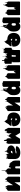

<svg xmlns="http://www.w3.org/2000/svg" viewBox="3547 -4117 864 7998"><g transform="rotate(90 3979.0 -118.0)"><path d="M611 -59Q611 -49 612 -38Q613 -27 610 -18Q610 -18 608 -14Q607 -11 603 -7Q599 -3 594 -1L586 7Q585 10 582 11L576 18Q575 19 574 21.5Q573 24 572 23Q570 20 570 13Q557 26 550.5 44.5Q544 63 536 80Q535 84 531 92Q527 100 520 100Q514 99 510 90.5Q506 82 504 78L477 22Q476 20 475 18Q474 16 473 15Q471 28 471 41.5Q471 55 469 69Q468 70 467 67.5Q466 65 465 64Q463 62 460 60Q457 58 457 55Q454 43 455 39Q456 35 455.5 31Q455 27 449 17Q451 15 448 17.5Q445 20 445 20Q442 24 439.5 31.5Q437 39 429 36Q422 34 419.5 28.5Q417 23 413 19Q408 13 409.5 15.5Q411 18 406 14Q404 12 402 11Q402 12 400 14Q399 15 398.5 12Q398 9 396 8Q395 5 393 1.5Q391 -2 389 -6Q384 -9 380 -16Q380 -17 379.5 -17.5Q379 -18 379 -19Q379 -20 378.5 -21Q378 -22 378 -23Q377 -29 377.5 -35.5Q378 -42 378 -48V-325L374 -345Q371 -343 369 -339.5Q367 -336 366 -335Q361 -328 356.5 -322Q352 -316 347 -309Q347 -308 346.5 -308Q346 -308 346 -307L342 -300Q341 -298 340 -296Q339 -294 338 -292L334 -285Q332 -281 326.5 -273Q321 -265 314.5 -261Q308 -257 302 -265Q301 -267 300 -269Q299 -271 298 -272Q296 -275 294 -281Q292 -288 290 -295Q288 -302 286 -309Q282 -327 282 -329Q282 -331 278 -341V-47Q278 -41 278.5 -34.5Q279 -28 278 -22Q277 -19 275.5 -15Q274 -11 271 -9Q268 -5 263 -3Q259 3 256 13Q256 16 254 20Q254 21 253.5 21.5Q253 22 253 23L251 28Q245 41 239 53.5Q233 66 225 77L222 82Q220 84 220 85L214 92Q211 95 207 97Q206 104 205.5 110Q205 116 203 123Q202 130 201 136.5Q200 143 198 150Q197 156 196 167.5Q195 179 193 173Q189 159 189.5 144.5Q190 130 187 117Q187 115 185 115.5Q183 116 183 117Q182 128 184 147.5Q186 167 186.5 180Q187 193 179 185Q170 176 170.5 163Q171 150 174 136Q177 122 175 110Q164 99 165 98.5Q166 98 171.5 101Q177 104 179 103.5Q181 103 170 93Q167 91 163 85Q162 83 160.5 80Q159 77 157 74L154 68Q151 60 147.5 52.5Q144 45 140 37Q138 33 135.5 29.5Q133 26 131 23Q131 21 123 14Q122 14 120 12Q119 12 116 15Q113 16 110 17.5Q107 19 104 20Q103 21 100 21Q96 21 96 21Q94 43 94 67.5Q94 92 92 115Q92 116 90.5 117.5Q89 119 88 118Q84 116 84 112Q82 89 83.5 66.5Q85 44 80 22Q79 15 79 24.5Q79 34 80 48Q81 62 80 72Q79 82 76 76Q67 62 70.5 44Q74 26 72 10Q61 -1 62.5 -0.5Q64 0 69.5 5Q75 10 76.5 10.5Q78 11 67 0L60 -3Q54 -6 50 -11Q48 -13 46 -19Q44 -27 44 -33Q44 -41 44.5 -50Q45 -59 45 -67V-473Q45 -478 44.5 -483.5Q44 -489 45 -494Q45 -498 47 -504Q49 -508 50 -509Q53 -515 62 -518Q68 -520 72 -520H552Q562 -520 573 -521Q584 -522 593 -519Q597 -517 599 -515Q606 -511 609 -503Q611 -499 611 -497Q612 -491 611.5 -485Q611 -479 611 -473Z M1293 -244Q1293 -237 1293 -231Q1293 -225 1292 -220Q1291 -207 1290 -194.5Q1289 -182 1287 -170Q1285 -155 1281.5 -140Q1278 -125 1271 -111L1263 -96Q1253 -75 1236 -56Q1235 -54 1231 -50Q1227 -45 1221 -40.5Q1215 -36 1210 -31Q1204 -24 1198.5 -18.5Q1193 -13 1188 -6Q1188 -6 1187.5 -5.5Q1187 -5 1186 -5L1177 10Q1165 25 1155 49.5Q1145 74 1136 99Q1127 124 1116 139Q1115 140 1114.5 142.5Q1114 145 1112 147Q1112 147 1112 147.5Q1112 148 1111 148Q1111 149 1109 153Q1106 158 1103.5 163Q1101 168 1096 173Q1095 176 1092 177L1089 180Q1087 202 1086.5 234.5Q1086 267 1084 290Q1084 291 1081.5 292.5Q1079 294 1079 293Q1076 270 1076 235.5Q1076 201 1074 179Q1071 177 1071 175Q1070 174 1070 170.5Q1070 167 1070 166Q1070 163 1071 161Q1070 163 1065 165Q1064 165 1063.5 164.5Q1063 164 1062 164Q1060 163 1058 161Q1059 174 1060.5 186Q1062 198 1054 194Q1044 189 1048 174Q1052 159 1050 147Q1049 147 1047.5 146Q1046 145 1047 145Q1047 144 1046.5 143.5Q1046 143 1046 143Q1047 153 1047.5 161.5Q1048 170 1042 167Q1039 165 1037 162Q1039 175 1036.5 181.5Q1034 188 1026 183Q1014 174 1014.5 158.5Q1015 143 1019.5 125Q1024 107 1023 92Q1021 90 1019 86Q1018 85 1018 84Q1016 78 1016 72Q1016 61 1019 52Q1021 43 1022 34.5Q1023 26 1022 19Q1020 17 1018 16Q1017 16 1016 14Q1015 12 1016 14H1014V25Q1014 27 1014.5 30Q1015 33 1015 36Q1016 40 1016.5 44.5Q1017 49 1017 57Q1016 63 1013.5 61Q1011 59 1008 57Q1007 57 1007 56.5Q1007 56 1007 56Q1003 50 1004 41.5Q1005 33 1006 26Q1007 21 1007.5 16.5Q1008 12 1007 8Q1007 7 1006.5 7Q1006 7 1006 6L999 3L998 2Q997 2 997 1.5Q997 1 996 1Q990 -3 986 -9Q983 -11 980 -13.5Q977 -16 975 -19Q973 -23 971 -24.5Q969 -26 967 -27Q965 -29 962 -31.5Q959 -34 957 -37Q955 -39 953 -41.5Q951 -44 949 -47Q947 -49 946 -50Q944 -53 946 -50.5Q948 -48 947 -42V151Q947 156 947.5 161.5Q948 167 946 172Q946 172 944 176Q943 177 943 177.5Q943 178 942 179Q940 182 934 186Q931 190 927 194.5Q923 199 917 200Q913 201 909.5 199.5Q906 198 903 197Q899 201 896 205.5Q893 210 889 214Q879 223 869.5 218Q860 213 849 212H841Q840 212 839 213Q838 214 837 213Q836 210 836 205L828 213Q827 214 825 215Q823 216 821 218Q820 219 818.5 222.5Q817 226 814 226Q810 226 808.5 222.5Q807 219 805 218Q805 218 805 217.5Q805 217 804 217Q802 216 798 212L791 206L788 203Q788 203 788 202.5Q788 202 787 202Q783 198 781 197L771 198Q770 199 766 201Q760 204 754 201Q753 202 752 201Q751 200 749 200Q749 200 737.5 194Q726 188 726 189Q722 187 719 185Q708 177 708 163V-493Q708 -499 709.5 -502Q711 -505 713 -509Q722 -520 734 -520Q737 -520 740 -520.5Q743 -521 746 -521Q752 -521 757.5 -520.5Q763 -520 768 -520H861Q869 -520 877.5 -520.5Q886 -521 894 -521Q898 -521 902 -521Q906 -521 910 -520Q911 -520 912 -519.5Q913 -519 914 -519Q923 -516 928 -507Q930 -503 931 -500Q932 -497 932 -486V-463Q934 -465 934 -466Q935 -466 935 -466.5Q935 -467 935 -467L936 -468Q940 -472 941 -474Q940 -473 945 -478.5Q950 -484 952 -485Q955 -487 957.5 -489.5Q960 -492 962 -493Q970 -499 977.5 -504Q985 -509 993 -513Q995 -515 997 -515Q1009 -522 1023.5 -525Q1038 -528 1052 -529Q1059 -529 1063 -530H1079Q1102 -531 1122 -528.5Q1142 -526 1152 -521Q1168 -517 1181.5 -510.5Q1195 -504 1204 -496L1213 -490Q1217 -487 1220.5 -484Q1224 -481 1227 -477Q1255 -449 1272 -405.5Q1289 -362 1292 -299Q1293 -285 1293 -274Q1293 -263 1293 -249ZM948 -210Q950 -201 953.5 -192.5Q957 -184 964 -178Q974 -171 988 -170Q990 -169 993 -169Q996 -169 998 -169L1006 -170Q1010 -171 1013.5 -171.5Q1017 -172 1020 -173L1025 -176Q1036 -184 1040 -195Q1045 -207 1047 -227Q1048 -232 1048 -237Q1048 -242 1048 -246V-275Q1048 -280 1047.5 -286Q1047 -292 1046 -298Q1046 -303 1045 -306Q1044 -318 1039 -327Q1034 -337 1028 -342Q1024 -345 1020.5 -345Q1017 -345 1012 -345Q1004 -345 995 -345Q986 -345 978 -344Q975 -343 971 -342.5Q967 -342 964 -340Q957 -333 953.5 -324Q950 -315 948 -305Q948 -301 947.5 -296.5Q947 -292 947 -288Q946 -283 946 -277.5Q946 -272 946 -267Q945 -256 945.5 -245Q946 -234 947 -219V-214Q948 -213 948 -210ZM1034 65Q1035 63 1035 60.5Q1035 58 1036 56Q1037 50 1037.5 44.5Q1038 39 1038 33Q1038 29 1038 29Q1038 29 1035 28Q1035 28 1034 27Q1033 26 1031 24H1030V33Q1030 38 1030.5 43.5Q1031 49 1032 54Q1033 56 1033 59Q1033 62 1034 65ZM1046 33V42L1048 62Q1049 57 1049.5 53.5Q1050 50 1050 43V35Q1048 33 1046 33ZM1060 42Q1064 50 1064 62Q1064 65 1064 68Q1064 71 1063 74V75Q1065 91 1068 108Q1071 125 1072 142V148Q1073 145 1073 142.5Q1073 140 1074 138Q1074 136 1074.5 132Q1075 128 1075 128Q1078 105 1078.5 80.5Q1079 56 1066 42Q1063 38 1061 38Q1060 39 1060 41H1059Q1059 41 1059 40.5Q1059 40 1058 39Q1055 35 1054 35Q1053 36 1053.5 40.5Q1054 45 1054 46Q1055 54 1056.5 62Q1058 70 1059 78L1061 89Q1062 86 1062 83Q1062 80 1063 77V76Q1060 59 1059.5 52.5Q1059 46 1060 42ZM1036 152Q1037 145 1038 138Q1039 131 1038 125Q1037 125 1035.5 124Q1034 123 1035 123Q1034 122 1034 121.5Q1034 121 1033 120Q1032 119 1032 117.5Q1032 116 1031 115Q1032 124 1033.5 133.5Q1035 143 1036 152Z M1726 137Q1725 142 1725 153Q1725 164 1722 159Q1718 151 1720.5 140.5Q1723 130 1718 122Q1716 118 1716 126.5Q1716 135 1716 143Q1716 151 1714 148Q1710 138 1711.5 127.5Q1713 117 1711 107Q1706 103 1701.5 98Q1697 93 1694 89Q1690 84 1687 79.5Q1684 75 1681 71Q1673 63 1666 51L1654 30Q1654 29 1651 23.5Q1648 18 1646 16Q1644 14 1642 13Q1638 13 1638 16Q1637 26 1637 35.5Q1637 45 1635 55Q1635 57 1634 52Q1633 47 1633 44Q1632 36 1631.5 27Q1631 18 1630 10H1624Q1564 8 1515 -7Q1466 -22 1431 -53L1425 -58L1418 -65Q1392 -93 1375.5 -131Q1359 -169 1354 -221Q1353 -221 1353 -223Q1352 -225 1352 -233Q1352 -234 1352.5 -235Q1353 -236 1353 -237Q1352 -242 1352 -247.5Q1352 -253 1352 -259V-266Q1353 -326 1371 -373Q1389 -420 1421 -453Q1423 -454 1423.5 -455Q1424 -456 1425 -457Q1426 -458 1429 -460.5Q1432 -463 1432 -463Q1435 -466 1437 -467Q1511 -530 1637 -530H1658Q1662 -530 1663 -529Q1672 -529 1676 -528Q1690 -529 1697 -526Q1702 -525 1707 -524.5Q1712 -524 1717 -522Q1769 -512 1807 -487.5Q1845 -463 1870 -429Q1875 -425 1878 -419Q1881 -413 1884 -408L1892 -394Q1893 -391 1894.5 -388.5Q1896 -386 1897 -383Q1899 -380 1900 -377Q1901 -374 1902 -371Q1907 -357 1911.5 -342Q1916 -327 1918 -312Q1918 -308 1919 -306Q1921 -298 1921 -290Q1921 -282 1922 -274V-228Q1922 -214 1910 -205Q1907 -203 1903 -199Q1901 -194 1899 -194Q1899 -194 1895 -198Q1893 -198 1889 -197Q1885 -196 1883 -195Q1879 -194 1876 -193.5Q1873 -193 1869 -193Q1861 -192 1854 -189Q1847 -186 1839 -184Q1833 -183 1826 -183Q1819 -183 1812 -183Q1803 -182 1795.5 -179Q1788 -176 1780 -177Q1774 -178 1768 -179.5Q1762 -181 1755 -182Q1751 -181 1747.5 -180Q1744 -179 1740 -178Q1737 -177 1734 -177Q1731 -177 1728 -175Q1725 -173 1719 -167H1856Q1860 -167 1864.5 -167.5Q1869 -168 1874 -168H1879Q1885 -168 1893 -166Q1895 -166 1896 -165.5Q1897 -165 1898 -165Q1905 -162 1908 -154Q1910 -148 1909 -144Q1909 -137 1906 -128L1903 -120Q1897 -104 1887 -93Q1883 -88 1879 -83Q1875 -78 1870 -73Q1866 -69 1862 -65Q1858 -61 1853 -57L1847 -51Q1842 -46 1838.5 -39.5Q1835 -33 1831 -27Q1828 -24 1827 -22Q1829 -24 1827 -20Q1825 -16 1823 -18Q1821 -13 1818.5 -9Q1816 -5 1812 3Q1810 8 1807.5 12.5Q1805 17 1803 22Q1797 33 1792 40Q1791 43 1789.5 45.5Q1788 48 1786 50L1782 56Q1781 57 1780 59Q1779 61 1777 63Q1771 70 1765 76.5Q1759 83 1753 90L1746 97Q1744 100 1741.5 103Q1739 106 1736 108Q1732 112 1730 112Q1729 118 1728.5 124.5Q1728 131 1726 137ZM1601 -326H1606Q1619 -326 1632 -326.5Q1645 -327 1658 -326L1677 -327V-339Q1676 -340 1676 -341Q1676 -345 1675.5 -350Q1675 -355 1674 -359L1668 -373Q1667 -374 1667 -374.5Q1667 -375 1666 -376Q1661 -383 1655 -385Q1655 -386 1652 -386H1651Q1644 -386 1637 -385.5Q1630 -385 1623 -384Q1621 -383 1617.5 -382.5Q1614 -382 1611 -380Q1610 -379 1610 -378.5Q1610 -378 1609 -377Q1607 -375 1606 -372Q1605 -369 1603 -367Q1597 -351 1597.5 -344Q1598 -337 1601 -326ZM1628 -136Q1630 -135 1640 -135Q1646 -137 1651.5 -141Q1657 -145 1661 -149L1670 -158Q1678 -164 1682 -165Q1686 -166 1691 -167Q1684 -169 1677.5 -171Q1671 -173 1664 -175Q1653 -179 1642.5 -184Q1632 -189 1621 -193L1601 -199Q1599 -201 1597 -201V-196Q1597 -195 1597.5 -187.5Q1598 -180 1598 -178Q1599 -167 1603.5 -156.5Q1608 -146 1616 -140L1624 -137Q1625 -136 1628 -136Z M2639 70Q2639 75 2639.5 81Q2640 87 2638 92Q2637 93 2637 94Q2637 95 2636 96Q2631 104 2624 107Q2622 109 2622 110Q2621 110 2621 112Q2621 111 2620 112Q2620 114 2616 116Q2599 130 2582 121Q2581 128 2581 131Q2581 134 2577 140Q2575 142 2573 144Q2571 146 2568 145Q2559 143 2558.5 133Q2558 123 2556 117Q2552 121 2548.5 125Q2545 129 2540 134Q2538 137 2532 143Q2528 147 2528 146Q2527 142 2527 138.5Q2527 135 2526 131Q2523 134 2523 134Q2521 150 2520.5 167Q2520 184 2518 201Q2518 203 2514.5 211Q2511 219 2509 221Q2508 222 2506.5 225.5Q2505 229 2505 228Q2507 235 2496 234Q2482 232 2482.5 216Q2483 200 2488 179.5Q2493 159 2492 144Q2491 144 2490.5 143Q2490 142 2489 142Q2485 140 2485 140Q2482 139 2479 139Q2476 139 2473 139Q2454 138 2438 125Q2438 127 2436 127Q2435 127 2434.5 125Q2434 123 2432 122Q2431 120 2428 117Q2427 116 2426.5 115Q2426 114 2424 113Q2422 111 2421 109Q2420 107 2418 105.5Q2416 104 2414 102Q2410 98 2409 95Q2406 90 2406 87Q2405 81 2405.5 74.5Q2406 68 2406 62V8L2402 0Q2398 3 2395 9.5Q2392 16 2390 21Q2384 34 2379 47Q2374 60 2367 71Q2365 77 2363 79Q2361 83 2359 84Q2359 85 2357 86.5Q2355 88 2355 89Q2355 89 2354.5 89Q2354 89 2354 90Q2353 90 2352.5 90.5Q2352 91 2351 91Q2350 106 2349.5 130.5Q2349 155 2349 180Q2349 205 2347 220Q2347 221 2345 222.5Q2343 224 2343 223Q2342 208 2341.5 181.5Q2341 155 2340.5 129Q2340 103 2339 88L2333 82Q2330 77 2326.5 71Q2323 65 2320 59Q2318 55 2318 54L2312 42Q2309 36 2307 31Q2291 0 2288.5 -9Q2286 -18 2290 -13.5Q2294 -9 2301 2.5Q2308 14 2313 24.5Q2318 35 2316 37Q2314 39 2300 25Q2296 25 2296 24Q2294 46 2294 69.5Q2294 93 2292 116Q2291 118 2289.5 114.5Q2288 111 2288 109Q2286 96 2287 79.5Q2288 63 2287.5 47Q2287 31 2279 22Q2274 28 2267.5 33.5Q2261 39 2256 44Q2252 48 2249 50Q2247 56 2246.5 62.5Q2246 69 2244 75Q2244 77 2242.5 81Q2241 85 2240 83Q2237 75 2237.5 66Q2238 57 2236 49L2233 46L2227 39Q2223 33 2220.5 27.5Q2218 22 2215 16Q2214 15 2214 14Q2214 13 2213 12Q2212 11 2210.5 8Q2209 5 2208 4Q2208 3 2206.5 -1Q2205 -5 2205 8V49Q2205 57 2205.5 65.5Q2206 74 2205 83Q2205 91 2200 99L2194 105Q2191 112 2189.5 120Q2188 128 2186 136Q2184 144 2181.5 152.5Q2179 161 2174 168L2168 176Q2167 177 2165 180Q2163 183 2162 181Q2159 167 2159.5 153Q2160 139 2158 125Q2158 124 2156 123.5Q2154 123 2154 125Q2152 139 2152 154Q2152 169 2150 183Q2150 182 2146 182Q2142 179 2139 174.5Q2136 170 2134 166Q2128 155 2122.5 144Q2117 133 2110 123Q2109 122 2108.5 120.5Q2108 119 2106 118L2105 117Q2104 118 2095 118Q2094 121 2093 123.5Q2092 126 2091 128Q2088 137 2085.5 146Q2083 155 2079 163Q2075 171 2071 174Q2067 176 2064.5 174.5Q2062 173 2060 171Q2056 166 2053 160Q2050 154 2045 150Q2043 147 2039 143Q2038 143 2036.5 141.5Q2035 140 2035 140Q2034 142 2032 155.5Q2030 169 2027 173Q2026 174 2024.5 171.5Q2023 169 2023 171Q2022 179 2021.5 193.5Q2021 208 2021 221.5Q2021 235 2021 241.5Q2021 248 2019 239Q2014 216 2015.5 184.5Q2017 153 2015 131Q2012 128 2011 126Q2011 126 2006 121Q2006 120 2005.5 119.5Q2005 119 2005 119Q2003 121 2003 121Q2001 119 2000.5 116.5Q2000 114 1999 112Q1998 110 1990 109Q1988 108 1986.5 107Q1985 106 1983 105Q1972 97 1972 82Q1971 74 1971.5 66Q1972 58 1972 51V-148Q1972 -154 1973.5 -157Q1975 -160 1977 -164Q1985 -175 1999 -175H2015Q2019 -175 2022 -176Q2042 -182 2050 -204L2053 -211Q2060 -234 2061.5 -267.5Q2063 -301 2063 -341V-493Q2063 -498 2064 -501Q2066 -507 2068 -509Q2070 -511 2071 -512Q2072 -513 2073 -514Q2081 -520 2090 -520H2521Q2527 -520 2534 -520.5Q2541 -521 2547 -520Q2551 -520 2555 -518Q2558 -518 2559 -517Q2566 -514 2569 -508Q2573 -500 2573 -493V-183Q2573 -208 2566.5 -210.5Q2560 -213 2555 -204Q2550 -195 2553.5 -185Q2557 -175 2577 -175H2589Q2594 -175 2600 -175.5Q2606 -176 2612 -175Q2620 -175 2627 -170Q2631 -169 2634 -164Q2636 -162 2636 -160Q2639 -154 2639 -148ZM2283 -345V-298Q2282 -282 2281 -255.5Q2280 -229 2275 -205Q2274 -201 2273 -197.5Q2272 -194 2271 -190Q2271 -190 2271 -189.5Q2271 -189 2270 -189Q2269 -187 2269 -185Q2269 -183 2268 -181Q2267 -180 2267 -179Q2267 -179 2267 -178.5Q2267 -178 2266 -178Q2266 -176 2265 -175H2340V-183Q2339 -189 2339.5 -194.5Q2340 -200 2340 -206V-309Q2340 -317 2339.5 -323.5Q2339 -330 2340 -337L2337 -345Q2336 -345 2334.5 -344.5Q2333 -344 2332 -344Q2330 -343 2328 -343Q2326 -343 2324 -342Q2320 -341 2316 -340Q2312 -339 2307 -339Q2303 -339 2298.5 -341Q2294 -343 2289 -344Q2290 -344 2286.5 -344.5Q2283 -345 2283 -345Z M3262 -59Q3262 -49 3263 -38Q3264 -27 3261 -18Q3261 -18 3259 -14Q3258 -11 3254 -7Q3250 -3 3245 -1L3237 7Q3236 10 3233 11L3227 18Q3226 19 3225 21.5Q3224 24 3223 23Q3221 20 3221 13Q3208 26 3201.5 44.5Q3195 63 3187 80Q3186 84 3182 92Q3178 100 3171 100Q3165 99 3161 90.5Q3157 82 3155 78L3128 22Q3127 20 3126 18Q3125 16 3124 15Q3122 28 3122 41.5Q3122 55 3120 69Q3119 70 3118 67.5Q3117 65 3116 64Q3114 62 3111 60Q3108 58 3108 55Q3105 43 3106 39Q3107 35 3106.5 31Q3106 27 3100 17Q3102 15 3099 17.5Q3096 20 3096 20Q3093 24 3090.5 31.5Q3088 39 3080 36Q3073 34 3070.5 28.5Q3068 23 3064 19Q3059 13 3060.5 15.5Q3062 18 3057 14Q3055 12 3053 11Q3053 12 3051 14Q3050 15 3049.5 12Q3049 9 3047 8Q3046 5 3044 1.5Q3042 -2 3040 -6Q3035 -9 3031 -16Q3031 -17 3030.5 -17.5Q3030 -18 3030 -19Q3030 -20 3029.5 -21Q3029 -22 3029 -23Q3028 -29 3028.5 -35.5Q3029 -42 3029 -48V-325L3025 -345Q3022 -343 3020 -339.5Q3018 -336 3017 -335Q3012 -328 3007.5 -322Q3003 -316 2998 -309Q2998 -308 2997.5 -308Q2997 -308 2997 -307L2993 -300Q2992 -298 2991 -296Q2990 -294 2989 -292L2985 -285Q2983 -281 2977.5 -273Q2972 -265 2965.5 -261Q2959 -257 2953 -265Q2952 -267 2951 -269Q2950 -271 2949 -272Q2947 -275 2945 -281Q2943 -288 2941 -295Q2939 -302 2937 -309Q2933 -327 2933 -329Q2933 -331 2929 -341V-47Q2929 -41 2929.5 -34.5Q2930 -28 2929 -22Q2928 -19 2926.5 -15Q2925 -11 2922 -9Q2919 -5 2914 -3Q2910 3 2907 13Q2907 16 2905 20Q2905 21 2904.5 21.5Q2904 22 2904 23L2902 28Q2896 41 2890 53.5Q2884 66 2876 77L2873 82Q2871 84 2871 85L2865 92Q2862 95 2858 97Q2857 104 2856.5 110Q2856 116 2854 123Q2853 130 2852 136.5Q2851 143 2849 150Q2848 156 2847 167.5Q2846 179 2844 173Q2840 159 2840.5 144.5Q2841 130 2838 117Q2838 115 2836 115.5Q2834 116 2834 117Q2833 128 2835 147.5Q2837 167 2837.5 180Q2838 193 2830 185Q2821 176 2821.5 163Q2822 150 2825 136Q2828 122 2826 110Q2815 99 2816 98.5Q2817 98 2822.5 101Q2828 104 2830 103.5Q2832 103 2821 93Q2818 91 2814 85Q2813 83 2811.5 80Q2810 77 2808 74L2805 68Q2802 60 2798.5 52.5Q2795 45 2791 37Q2789 33 2786.5 29.5Q2784 26 2782 23Q2782 21 2774 14Q2773 14 2771 12Q2770 12 2767 15Q2764 16 2761 17.5Q2758 19 2755 20Q2754 21 2751 21Q2747 21 2747 21Q2745 43 2745 67.5Q2745 92 2743 115Q2743 116 2741.5 117.5Q2740 119 2739 118Q2735 116 2735 112Q2733 89 2734.5 66.5Q2736 44 2731 22Q2730 15 2730 24.5Q2730 34 2731 48Q2732 62 2731 72Q2730 82 2727 76Q2718 62 2721.5 44Q2725 26 2723 10Q2712 -1 2713.5 -0.5Q2715 0 2720.5 5Q2726 10 2727.5 10.5Q2729 11 2718 0L2711 -3Q2705 -6 2701 -11Q2699 -13 2697 -19Q2695 -27 2695 -33Q2695 -41 2695.5 -50Q2696 -59 2696 -67V-473Q2696 -478 2695.5 -483.5Q2695 -489 2696 -494Q2696 -498 2698 -504Q2700 -508 2701 -509Q2704 -515 2713 -518Q2719 -520 2723 -520H3203Q3213 -520 3224 -521Q3235 -522 3244 -519Q3248 -517 3250 -515Q3257 -511 3260 -503Q3262 -499 3262 -497Q3263 -491 3262.5 -485Q3262 -479 3262 -473Z M3944 -244Q3944 -237 3944 -231Q3944 -225 3943 -220Q3942 -207 3941 -194.5Q3940 -182 3938 -170Q3936 -155 3932.5 -140Q3929 -125 3922 -111L3914 -96Q3904 -75 3887 -56Q3886 -54 3882 -50Q3878 -45 3872 -40.5Q3866 -36 3861 -31Q3855 -24 3849.5 -18.5Q3844 -13 3839 -6Q3839 -6 3838.5 -5.5Q3838 -5 3837 -5L3828 10Q3816 25 3806 49.5Q3796 74 3787 99Q3778 124 3767 139Q3766 140 3765.5 142.5Q3765 145 3763 147Q3763 147 3763 147.5Q3763 148 3762 148Q3762 149 3760 153Q3757 158 3754.5 163Q3752 168 3747 173Q3746 176 3743 177L3740 180Q3738 202 3737.5 234.5Q3737 267 3735 290Q3735 291 3732.5 292.5Q3730 294 3730 293Q3727 270 3727 235.5Q3727 201 3725 179Q3722 177 3722 175Q3721 174 3721 170.5Q3721 167 3721 166Q3721 163 3722 161Q3721 163 3716 165Q3715 165 3714.5 164.5Q3714 164 3713 164Q3711 163 3709 161Q3710 174 3711.5 186Q3713 198 3705 194Q3695 189 3699 174Q3703 159 3701 147Q3700 147 3698.5 146Q3697 145 3698 145Q3698 144 3697.5 143.5Q3697 143 3697 143Q3698 153 3698.5 161.5Q3699 170 3693 167Q3690 165 3688 162Q3690 175 3687.5 181.5Q3685 188 3677 183Q3665 174 3665.5 158.5Q3666 143 3670.5 125Q3675 107 3674 92Q3672 90 3670 86Q3669 85 3669 84Q3667 78 3667 72Q3667 61 3670 52Q3672 43 3673 34.5Q3674 26 3673 19Q3671 17 3669 16Q3668 16 3667 14Q3666 12 3667 14H3665V25Q3665 27 3665.5 30Q3666 33 3666 36Q3667 40 3667.5 44.5Q3668 49 3668 57Q3667 63 3664.5 61Q3662 59 3659 57Q3658 57 3658 56.5Q3658 56 3658 56Q3654 50 3655 41.5Q3656 33 3657 26Q3658 21 3658.5 16.5Q3659 12 3658 8Q3658 7 3657.5 7Q3657 7 3657 6L3650 3L3649 2Q3648 2 3648 1.5Q3648 1 3647 1Q3641 -3 3637 -9Q3634 -11 3631 -13.5Q3628 -16 3626 -19Q3624 -23 3622 -24.5Q3620 -26 3618 -27Q3616 -29 3613 -31.5Q3610 -34 3608 -37Q3606 -39 3604 -41.5Q3602 -44 3600 -47Q3598 -49 3597 -50Q3595 -53 3597 -50.5Q3599 -48 3598 -42V151Q3598 156 3598.5 161.5Q3599 167 3597 172Q3597 172 3595 176Q3594 177 3594 177.5Q3594 178 3593 179Q3591 182 3585 186Q3582 190 3578 194.5Q3574 199 3568 200Q3564 201 3560.5 199.5Q3557 198 3554 197Q3550 201 3547 205.5Q3544 210 3540 214Q3530 223 3520.5 218Q3511 213 3500 212H3492Q3491 212 3490 213Q3489 214 3488 213Q3487 210 3487 205L3479 213Q3478 214 3476 215Q3474 216 3472 218Q3471 219 3469.5 222.5Q3468 226 3465 226Q3461 226 3459.5 222.5Q3458 219 3456 218Q3456 218 3456 217.5Q3456 217 3455 217Q3453 216 3449 212L3442 206L3439 203Q3439 203 3439 202.5Q3439 202 3438 202Q3434 198 3432 197L3422 198Q3421 199 3417 201Q3411 204 3405 201Q3404 202 3403 201Q3402 200 3400 200Q3400 200 3388.5 194Q3377 188 3377 189Q3373 187 3370 185Q3359 177 3359 163V-493Q3359 -499 3360.5 -502Q3362 -505 3364 -509Q3373 -520 3385 -520Q3388 -520 3391 -520.5Q3394 -521 3397 -521Q3403 -521 3408.5 -520.5Q3414 -520 3419 -520H3512Q3520 -520 3528.5 -520.5Q3537 -521 3545 -521Q3549 -521 3553 -521Q3557 -521 3561 -520Q3562 -520 3563 -519.5Q3564 -519 3565 -519Q3574 -516 3579 -507Q3581 -503 3582 -500Q3583 -497 3583 -486V-463Q3585 -465 3585 -466Q3586 -466 3586 -466.5Q3586 -467 3586 -467L3587 -468Q3591 -472 3592 -474Q3591 -473 3596 -478.5Q3601 -484 3603 -485Q3606 -487 3608.5 -489.5Q3611 -492 3613 -493Q3621 -499 3628.5 -504Q3636 -509 3644 -513Q3646 -515 3648 -515Q3660 -522 3674.5 -525Q3689 -528 3703 -529Q3710 -529 3714 -530H3730Q3753 -531 3773 -528.5Q3793 -526 3803 -521Q3819 -517 3832.5 -510.5Q3846 -504 3855 -496L3864 -490Q3868 -487 3871.5 -484Q3875 -481 3878 -477Q3906 -449 3923 -405.5Q3940 -362 3943 -299Q3944 -285 3944 -274Q3944 -263 3944 -249ZM3599 -210Q3601 -201 3604.5 -192.5Q3608 -184 3615 -178Q3625 -171 3639 -170Q3641 -169 3644 -169Q3647 -169 3649 -169L3657 -170Q3661 -171 3664.5 -171.5Q3668 -172 3671 -173L3676 -176Q3687 -184 3691 -195Q3696 -207 3698 -227Q3699 -232 3699 -237Q3699 -242 3699 -246V-275Q3699 -280 3698.5 -286Q3698 -292 3697 -298Q3697 -303 3696 -306Q3695 -318 3690 -327Q3685 -337 3679 -342Q3675 -345 3671.5 -345Q3668 -345 3663 -345Q3655 -345 3646 -345Q3637 -345 3629 -344Q3626 -343 3622 -342.5Q3618 -342 3615 -340Q3608 -333 3604.5 -324Q3601 -315 3599 -305Q3599 -301 3598.5 -296.5Q3598 -292 3598 -288Q3597 -283 3597 -277.5Q3597 -272 3597 -267Q3596 -256 3596.5 -245Q3597 -234 3598 -219V-214Q3599 -213 3599 -210ZM3685 65Q3686 63 3686 60.5Q3686 58 3687 56Q3688 50 3688.5 44.5Q3689 39 3689 33Q3689 29 3689 29Q3689 29 3686 28Q3686 28 3685 27Q3684 26 3682 24H3681V33Q3681 38 3681.5 43.5Q3682 49 3683 54Q3684 56 3684 59Q3684 62 3685 65ZM3697 33V42L3699 62Q3700 57 3700.5 53.5Q3701 50 3701 43V35Q3699 33 3697 33ZM3711 42Q3715 50 3715 62Q3715 65 3715 68Q3715 71 3714 74V75Q3716 91 3719 108Q3722 125 3723 142V148Q3724 145 3724 142.5Q3724 140 3725 138Q3725 136 3725.5 132Q3726 128 3726 128Q3729 105 3729.5 80.5Q3730 56 3717 42Q3714 38 3712 38Q3711 39 3711 41H3710Q3710 41 3710 40.5Q3710 40 3709 39Q3706 35 3705 35Q3704 36 3704.5 40.5Q3705 45 3705 46Q3706 54 3707.5 62Q3709 70 3710 78L3712 89Q3713 86 3713 83Q3713 80 3714 77V76Q3711 59 3710.5 52.5Q3710 46 3711 42ZM3687 152Q3688 145 3689 138Q3690 131 3689 125Q3688 125 3686.5 124Q3685 123 3686 123Q3685 122 3685 121.5Q3685 121 3684 120Q3683 119 3683 117.5Q3683 116 3682 115Q3683 124 3684.5 133.5Q3686 143 3687 152Z M4607 -60Q4607 -53 4607.5 -46.5Q4608 -40 4607 -33V-24Q4606 -15 4601 -9L4595 -3Q4591 0 4585.5 3Q4580 6 4576 9Q4573 11 4570 13.5Q4567 16 4564 19Q4563 20 4562 22Q4561 24 4560 23Q4553 12 4556.5 12.5Q4560 13 4563 15.5Q4566 18 4556 15H4555H4554Q4554 15 4552 17Q4551 20 4550.5 23.5Q4550 27 4548 31Q4547 33 4546.5 36Q4546 39 4544 41Q4542 43 4540 41Q4538 38 4538 34Q4538 30 4536 27Q4534 28 4532 30Q4529 33 4527 37Q4522 44 4518.5 51.5Q4515 59 4510 66Q4509 67 4508 68.5Q4507 70 4505 71Q4503 73 4500 73Q4496 73 4493 68Q4492 66 4491 64Q4490 62 4489 61Q4483 50 4478.5 39Q4474 28 4469 18Q4465 18 4465 18Q4461 33 4463.5 49Q4466 65 4465 76.5Q4464 88 4449 90Q4442 91 4437.5 87Q4433 83 4429 77Q4421 65 4415 51.5Q4409 38 4402 25L4396 17Q4395 15 4394.5 12Q4394 9 4392 10Q4390 13 4390 20.5Q4390 28 4388 25Q4385 18 4386 10.5Q4387 3 4385 -4Q4381 -8 4379 -11Q4377 -15 4376 -16Q4376 -17 4375.5 -17.5Q4375 -18 4375 -19Q4374 -22 4374 -25.5Q4374 -29 4374 -33Q4373 -45 4373.5 -57Q4374 -69 4374 -80V-230Q4370 -223 4365 -215.5Q4360 -208 4355 -200L4327 -158Q4320 -145 4313 -132.5Q4306 -120 4298 -109Q4296 -106 4294 -103Q4292 -100 4290 -98Q4286 -92 4282 -87Q4278 -82 4274 -77L4267 -66Q4260 -54 4252.5 -41.5Q4245 -29 4234 -15Q4231 -11 4227 -8Q4226 -7 4225 -6Q4224 -5 4223 -4Q4219 10 4218 25Q4217 40 4215 54Q4214 59 4213 65Q4212 71 4210 77Q4209 81 4208 89Q4207 97 4206 93Q4197 82 4197.5 71Q4198 60 4201.5 50.5Q4205 41 4205.5 33.5Q4206 26 4196 22Q4194 24 4191 26Q4188 28 4186 30Q4182 33 4178.5 35Q4175 37 4170 37Q4169 37 4168 37.5Q4167 38 4166 37Q4165 32 4165 26Q4165 20 4164 15Q4162 18 4160 26Q4155 41 4150 56Q4145 71 4140 86Q4139 90 4135.5 97.5Q4132 105 4126 105Q4123 105 4122 104Q4118 102 4115.5 97.5Q4113 93 4111 90Q4109 86 4107 82.5Q4105 79 4103 76Q4100 70 4096.5 64.5Q4093 59 4091 53Q4087 45 4083.5 37Q4080 29 4075 22Q4073 20 4071 18.5Q4069 17 4067 16Q4062 19 4061.5 32Q4061 45 4061.5 55Q4062 65 4059 59Q4058 57 4059 43.5Q4060 30 4058 18Q4058 21 4055 23Q4052 25 4052 20Q4052 15 4051 12Q4050 9 4049 6.5Q4048 4 4047 1Q4046 1 4045 0.5Q4044 0 4042 0Q4041 0 4040.5 -0.5Q4040 -1 4038 -1Q4030 -4 4025 -11Q4023 -13 4021 -19Q4019 -26 4019.5 -35Q4020 -44 4020 -51V-405Q4020 -423 4019.5 -447Q4019 -471 4020 -493Q4020 -504 4028 -512Q4030 -514 4032.5 -516Q4035 -518 4039 -519Q4044 -521 4049.5 -520.5Q4055 -520 4060 -520H4198Q4205 -520 4213 -520.5Q4221 -521 4228 -520Q4231 -520 4234 -519Q4237 -518 4240 -516Q4242 -515 4244 -513Q4247 -512 4248 -509Q4250 -507 4250 -505Q4252 -501 4252.5 -497Q4253 -493 4253 -490V-290L4291 -348Q4292 -349 4294 -353Q4302 -367 4311 -382Q4320 -397 4329 -411L4340 -428Q4352 -445 4360 -453Q4360 -454 4360.5 -454.5Q4361 -455 4361 -455L4367 -465L4383 -490Q4389 -500 4397 -510Q4402 -514 4406.5 -516.5Q4411 -519 4417 -520H4580Q4584 -520 4590 -518Q4591 -518 4591.5 -517.5Q4592 -517 4593 -517Q4601 -513 4604 -505Q4607 -501 4607 -495Q4608 -488 4607.5 -480Q4607 -472 4607 -465Z M5040 137Q5039 142 5039 153Q5039 164 5036 159Q5032 151 5034.5 140.5Q5037 130 5032 122Q5030 118 5030 126.5Q5030 135 5030 143Q5030 151 5028 148Q5024 138 5025.5 127.5Q5027 117 5025 107Q5020 103 5015.5 98Q5011 93 5008 89Q5004 84 5001 79.5Q4998 75 4995 71Q4987 63 4980 51L4968 30Q4968 29 4965 23.5Q4962 18 4960 16Q4958 14 4956 13Q4952 13 4952 16Q4951 26 4951 35.5Q4951 45 4949 55Q4949 57 4948 52Q4947 47 4947 44Q4946 36 4945.5 27Q4945 18 4944 10H4938Q4878 8 4829 -7Q4780 -22 4745 -53L4739 -58L4732 -65Q4706 -93 4689.5 -131Q4673 -169 4668 -221Q4667 -221 4667 -223Q4666 -225 4666 -233Q4666 -234 4666.5 -235Q4667 -236 4667 -237Q4666 -242 4666 -247.5Q4666 -253 4666 -259V-266Q4667 -326 4685 -373Q4703 -420 4735 -453Q4737 -454 4737.5 -455Q4738 -456 4739 -457Q4740 -458 4743 -460.5Q4746 -463 4746 -463Q4749 -466 4751 -467Q4825 -530 4951 -530H4972Q4976 -530 4977 -529Q4986 -529 4990 -528Q5004 -529 5011 -526Q5016 -525 5021 -524.5Q5026 -524 5031 -522Q5083 -512 5121 -487.5Q5159 -463 5184 -429Q5189 -425 5192 -419Q5195 -413 5198 -408L5206 -394Q5207 -391 5208.5 -388.5Q5210 -386 5211 -383Q5213 -380 5214 -377Q5215 -374 5216 -371Q5221 -357 5225.5 -342Q5230 -327 5232 -312Q5232 -308 5233 -306Q5235 -298 5235 -290Q5235 -282 5236 -274V-228Q5236 -214 5224 -205Q5221 -203 5217 -199Q5215 -194 5213 -194Q5213 -194 5209 -198Q5207 -198 5203 -197Q5199 -196 5197 -195Q5193 -194 5190 -193.5Q5187 -193 5183 -193Q5175 -192 5168 -189Q5161 -186 5153 -184Q5147 -183 5140 -183Q5133 -183 5126 -183Q5117 -182 5109.5 -179Q5102 -176 5094 -177Q5088 -178 5082 -179.5Q5076 -181 5069 -182Q5065 -181 5061.5 -180Q5058 -179 5054 -178Q5051 -177 5048 -177Q5045 -177 5042 -175Q5039 -173 5033 -167H5170Q5174 -167 5178.5 -167.5Q5183 -168 5188 -168H5193Q5199 -168 5207 -166Q5209 -166 5210 -165.5Q5211 -165 5212 -165Q5219 -162 5222 -154Q5224 -148 5223 -144Q5223 -137 5220 -128L5217 -120Q5211 -104 5201 -93Q5197 -88 5193 -83Q5189 -78 5184 -73Q5180 -69 5176 -65Q5172 -61 5167 -57L5161 -51Q5156 -46 5152.5 -39.5Q5149 -33 5145 -27Q5142 -24 5141 -22Q5143 -24 5141 -20Q5139 -16 5137 -18Q5135 -13 5132.5 -9Q5130 -5 5126 3Q5124 8 5121.5 12.5Q5119 17 5117 22Q5111 33 5106 40Q5105 43 5103.5 45.5Q5102 48 5100 50L5096 56Q5095 57 5094 59Q5093 61 5091 63Q5085 70 5079 76.5Q5073 83 5067 90L5060 97Q5058 100 5055.5 103Q5053 106 5050 108Q5046 112 5044 112Q5043 118 5042.5 124.5Q5042 131 5040 137ZM4915 -326H4920Q4933 -326 4946 -326.5Q4959 -327 4972 -326L4991 -327V-339Q4990 -340 4990 -341Q4990 -345 4989.5 -350Q4989 -355 4988 -359L4982 -373Q4981 -374 4981 -374.5Q4981 -375 4980 -376Q4975 -383 4969 -385Q4969 -386 4966 -386H4965Q4958 -386 4951 -385.5Q4944 -385 4937 -384Q4935 -383 4931.5 -382.5Q4928 -382 4925 -380Q4924 -379 4924 -378.5Q4924 -378 4923 -377Q4921 -375 4920 -372Q4919 -369 4917 -367Q4911 -351 4911.5 -344Q4912 -337 4915 -326ZM4942 -136Q4944 -135 4954 -135Q4960 -137 4965.5 -141Q4971 -145 4975 -149L4984 -158Q4992 -164 4996 -165Q5000 -166 5005 -167Q4998 -169 4991.5 -171Q4985 -173 4978 -175Q4967 -179 4956.5 -184Q4946 -189 4935 -193L4915 -199Q4913 -201 4911 -201V-196Q4911 -195 4911.5 -187.5Q4912 -180 4912 -178Q4913 -167 4917.5 -156.5Q4922 -146 4930 -140L4938 -137Q4939 -136 4942 -136Z M5966 -9Q5965 -9 5965 -8.5Q5965 -8 5965 -8Q5959 -2 5957 1Q5956 4 5954.5 7Q5953 10 5952 13Q5951 18 5950.5 21Q5950 24 5947 21Q5946 28 5946 36.5Q5946 45 5944 53Q5944 54 5942 56Q5940 58 5940 57Q5939 50 5938.5 43.5Q5938 37 5938 31Q5937 35 5937 40Q5937 45 5936 50Q5936 52 5933 58Q5930 64 5928 66Q5927 68 5924 71Q5920 75 5920 73Q5918 59 5918.5 45.5Q5919 32 5917 19Q5913 25 5908 28Q5907 29 5906.5 31Q5906 33 5904 35Q5903 36 5902 39Q5901 42 5899 41Q5897 40 5897 36.5Q5897 33 5895 30Q5894 29 5893.5 29.5Q5893 30 5891 29Q5884 28 5876 29Q5871 30 5865.5 32Q5860 34 5855 36Q5854 55 5854 76Q5854 97 5852 117Q5852 120 5850.5 122.5Q5849 125 5848 127Q5846 133 5843.5 139Q5841 145 5836 150Q5833 155 5828 153Q5824 151 5821 145Q5818 139 5816 135Q5811 125 5808 116Q5807 114 5805.5 111.5Q5804 109 5804 107Q5803 89 5803 71Q5803 53 5801 36H5788Q5785 36 5784 35Q5783 35 5782 34Q5781 33 5780 35Q5779 43 5779 52.5Q5779 62 5776 70Q5775 73 5774 67Q5773 61 5772 58Q5771 56 5767.5 44.5Q5764 33 5764 32Q5763 29 5762.5 25.5Q5762 22 5760 18Q5758 16 5757 14Q5755 14 5755 12Q5754 10 5753 8Q5752 6 5751 4Q5750 3 5748 -1.5Q5746 -6 5747 -4Q5747 -4 5747 -4Q5747 -4 5747 -4Q5747 -5 5746 -5Q5746 -7 5744 -7Q5744 -7 5744 -7Q5744 -7 5742 -10Q5742 -11 5741.5 -12Q5741 -13 5741 -14Q5741 -14 5740.5 -14.5Q5740 -15 5740 -16Q5739 -20 5739.5 -24Q5740 -28 5740 -32V-160Q5740 -278 5753 -352.5Q5766 -427 5787.5 -464.5Q5809 -502 5834 -510.5Q5859 -519 5883.5 -505Q5908 -491 5927 -461Q5946 -431 5955 -393.5Q5964 -356 5959.5 -316.5Q5955 -277 5931.5 -243.5Q5908 -210 5861.5 -189Q5815 -168 5740 -168H5738L5724 -144Q5720 -136 5715.5 -128Q5711 -120 5706 -112L5692 -92Q5691 -91 5689.5 -89Q5688 -87 5686 -85Q5685 -84 5683.5 -81.5Q5682 -79 5678 -77Q5678 -77 5676.5 -76.5Q5675 -76 5676 -76Q5673 -72 5671.5 -67.5Q5670 -63 5668 -59Q5666 -54 5662.5 -49Q5659 -44 5655 -39Q5657 -41 5653.5 -36.5Q5650 -32 5647 -29H5646Q5644 -27 5643 -27Q5642 -20 5644 -9Q5646 2 5646 10.5Q5646 19 5639 17Q5628 13 5632 -2Q5636 -17 5636 -29Q5633 -32 5631 -36Q5627 -43 5624.5 -50.5Q5622 -58 5619 -65Q5618 -66 5618 -70Q5617 -70 5617 -70.5Q5617 -71 5617 -71Q5615 -73 5615 -73Q5614 -72 5613.5 -70.5Q5613 -69 5611 -67Q5609 -65 5608 -65Q5605 -64 5602 -65Q5600 -66 5598 -70Q5588 -81 5590.5 -79.5Q5593 -78 5597 -74Q5596 -75 5596 -76Q5596 -77 5595 -78Q5593 -80 5593 -80L5585 -88Q5584 -91 5582 -93.5Q5580 -96 5578 -99Q5568 -113 5559 -128.5Q5550 -144 5541 -159L5534 -171V-56Q5534 -52 5534 -47.5Q5534 -43 5535 -38Q5535 -33 5535 -28Q5535 -23 5534 -18Q5534 -15 5532 -11Q5529 -5 5523 -2L5517 6Q5516 8 5514.5 11Q5513 14 5511 16L5508 21L5493 45Q5492 45 5490.5 47Q5489 49 5490 48L5487 51H5486Q5484 53 5483 53Q5482 60 5483.5 70.5Q5485 81 5485 88Q5485 95 5478 94Q5468 91 5472 76Q5476 61 5474 51Q5472 49 5472 49Q5472 49 5467 44Q5465 40 5463 39Q5462 37 5460 35Q5456 30 5451 26Q5446 22 5441 18Q5440 18 5439.5 18.5Q5439 19 5438 19Q5434 19 5434 20Q5432 41 5432 62Q5432 83 5430 104Q5430 105 5426.5 108Q5423 111 5422 112Q5410 122 5398.5 118.5Q5387 115 5378 105Q5359 82 5349.5 52Q5340 22 5326 0Q5324 0 5321.5 -0.5Q5319 -1 5316 -2Q5306 -9 5306 -20V-500Q5306 -510 5314 -516H5315Q5319 -520 5327 -520H5473Q5481 -520 5489 -520.5Q5497 -521 5504 -519Q5519 -516 5529 -499Q5533 -496 5534 -491L5559 -451Q5560 -449 5563.5 -442.5Q5567 -436 5571 -431L5574 -426Q5575 -425 5576 -423Q5577 -421 5578 -419L5584 -409L5623 -346Q5625 -342 5628 -337.5Q5631 -333 5633 -328L5637 -322L5640 -327Q5639 -325 5641 -328.5Q5643 -332 5643 -332Q5643 -333 5643.5 -333.5Q5644 -334 5644 -334L5652 -346Q5654 -350 5656.5 -353.5Q5659 -357 5660 -361L5663 -366Q5671 -377 5677.5 -388.5Q5684 -400 5691 -411L5724 -466Q5730 -476 5735.5 -486.5Q5741 -497 5748 -504Q5760 -520 5777 -520H5948Q5957 -520 5963 -514Q5968 -510 5969 -502.5Q5970 -495 5970 -488Q5969 -484 5969 -480Q5969 -476 5969 -472V-48Q5969 -41 5970 -32.5Q5971 -24 5969 -16ZM5678 -77Q5679 -77 5678 -77Z M6604 -36Q6604 -32 6603 -30Q6603 -17 6598 -11Q6597 -9 6594 -6.5Q6591 -4 6588 -2Q6577 9 6578 16Q6579 23 6584 28Q6589 33 6590 40Q6591 47 6580 58Q6579 61 6578.5 64.5Q6578 68 6576 70Q6575 71 6572 65Q6571 60 6570 54Q6569 48 6568 42Q6567 25 6567.5 22.5Q6568 20 6563 9L6559 13Q6556 16 6553.5 18Q6551 20 6548 24Q6544 30 6540 36Q6536 42 6532 48Q6531 49 6529 53Q6527 57 6525 58Q6520 60 6517 53Q6514 46 6512 44Q6511 41 6510.5 38Q6510 35 6508 32Q6506 31 6502 27Q6500 25 6499 23L6489 11L6484 6Q6482 7 6479 5Q6476 3 6474 2Q6469 7 6469 8Q6461 15 6455.5 24.5Q6450 34 6445 44Q6444 46 6441.5 49Q6439 52 6436 54Q6434 56 6433 56Q6432 62 6431.5 68.5Q6431 75 6429 81Q6428 82 6426.5 80.5Q6425 79 6425 78Q6423 70 6423.5 66.5Q6424 63 6420 51Q6419 51 6418.5 50.5Q6418 50 6418 50Q6418 49 6416 47Q6416 45 6414.5 44Q6413 43 6413 43L6404 28L6392 9Q6391 5 6389 1.5Q6387 -2 6385 -5L6384 -6Q6380 -9 6376 -16Q6376 -17 6375.5 -17.5Q6375 -18 6375 -19Q6374 -24 6374 -30.5Q6374 -37 6374 -47V-55Q6372 -53 6371 -51L6368 -48Q6359 -37 6348 -28Q6344 -18 6342 -7.5Q6340 3 6335 13Q6334 17 6331.5 21.5Q6329 26 6325 29Q6324 30 6319.5 31Q6315 32 6314 31Q6313 28 6313 24.5Q6313 21 6313 18Q6312 21 6310.5 23.5Q6309 26 6307 28Q6306 30 6304 31.5Q6302 33 6300 35Q6297 51 6295.5 65.5Q6294 80 6292 96Q6291 100 6290 104.5Q6289 109 6287 114Q6287 119 6284 122Q6283 123 6280 120Q6279 118 6278 115.5Q6277 113 6276 111Q6275 106 6272 94.5Q6269 83 6267 79Q6266 75 6265 70.5Q6264 66 6263 62Q6262 59 6261.5 55.5Q6261 52 6259 48L6256 45Q6253 41 6250 36.5Q6247 32 6244 28Q6243 25 6241 22.5Q6239 20 6237 16Q6236 14 6235 12.5Q6234 11 6232 10H6224Q6159 8 6112.5 -21Q6066 -50 6048 -95Q6047 -98 6046 -101Q6045 -104 6044 -107Q6044 -108 6043.5 -109Q6043 -110 6043 -111Q6042 -116 6041 -120.5Q6040 -125 6039 -129Q6038 -135 6038 -141.5Q6038 -148 6038 -154Q6038 -158 6038.5 -161Q6039 -164 6039 -168L6040 -175Q6043 -191 6049 -204Q6063 -236 6092 -259Q6098 -264 6104 -268Q6110 -272 6117 -276L6130 -283Q6132 -285 6135 -287Q6138 -289 6141 -290Q6143 -292 6146 -293Q6149 -294 6152 -295Q6163 -300 6174.5 -303Q6186 -306 6198 -309Q6212 -313 6226.5 -316Q6241 -319 6257 -322L6281 -326Q6295 -328 6308.5 -330.5Q6322 -333 6336 -335Q6340 -335 6341 -336L6363 -340V-356Q6363 -352 6362.5 -358Q6362 -364 6362 -365Q6362 -364 6361.5 -367.5Q6361 -371 6361 -370Q6361 -371 6360.5 -372Q6360 -373 6360 -374Q6358 -380 6352 -386Q6351 -386 6351 -386.5Q6351 -387 6349 -387Q6347 -386 6344.5 -383Q6342 -380 6341 -378Q6338 -373 6334 -365.5Q6330 -358 6324 -355Q6317 -351 6311 -360Q6305 -369 6301 -373Q6299 -375 6298 -375L6289 -366Q6286 -364 6283 -362Q6280 -360 6277 -358Q6271 -355 6264.5 -353.5Q6258 -352 6252 -350Q6240 -346 6228.5 -341.5Q6217 -337 6205 -335Q6190 -333 6177 -341.5Q6164 -350 6149 -349Q6135 -349 6121.5 -350Q6108 -351 6094 -355Q6090 -357 6089 -357Q6088 -357 6087 -356Q6086 -355 6085 -356Q6084 -357 6083.5 -358Q6083 -359 6081 -360Q6080 -362 6078 -364Q6076 -366 6076 -366Q6075 -367 6073 -371Q6071 -377 6072 -383.5Q6073 -390 6075 -396Q6076 -399 6077 -402Q6078 -405 6079 -409Q6089 -428 6101 -442Q6112 -456 6127.5 -469Q6143 -482 6163 -492Q6171 -499 6182 -504Q6192 -509 6203.5 -512Q6215 -515 6227 -517Q6250 -523 6277 -526.5Q6304 -530 6336 -530H6356Q6362 -530 6367 -530Q6372 -530 6375 -529L6382 -528H6387Q6400 -528 6406 -525Q6423 -524 6440 -519Q6452 -517 6463.5 -514Q6475 -511 6484 -506Q6497 -502 6509.5 -494Q6522 -486 6532 -478Q6532 -477 6532.5 -477Q6533 -477 6533 -477Q6536 -475 6538.5 -472.5Q6541 -470 6543 -468Q6591 -425 6600 -353Q6601 -352 6601 -350Q6604 -329 6603.5 -308Q6603 -287 6603 -266V-59Q6603 -54 6603.5 -48Q6604 -42 6604 -36ZM6366 -203V-215Q6366 -216 6364 -215Q6363 -215 6361.5 -214.5Q6360 -214 6359 -214Q6355 -212 6350 -210.5Q6345 -209 6340 -207Q6330 -203 6319.5 -201.5Q6309 -200 6298 -198Q6293 -197 6287 -195Q6281 -193 6276 -190Q6272 -187 6270 -184Q6263 -175 6263 -166Q6263 -159 6270 -148Q6272 -147 6274.5 -145.5Q6277 -144 6280 -142L6285 -140Q6298 -139 6299 -138.5Q6300 -138 6311 -139Q6354 -145 6363 -188Q6365 -194 6365 -199Q6365 -202 6366 -203Z M7243 -59Q7243 -49 7244 -38Q7245 -27 7242 -18L7239 -13Q7237 -10 7234.5 -7.5Q7232 -5 7228 -3Q7226 1 7224 5Q7222 9 7220 13Q7219 15 7218 17Q7217 19 7216 21Q7215 23 7214 27Q7213 31 7212 29Q7210 26 7210 22Q7210 18 7209 14Q7205 22 7200 20L7193 12Q7192 12 7192 13Q7191 26 7190.5 40Q7190 54 7188 68Q7188 70 7184 72Q7183 73 7181.5 75.5Q7180 78 7180 77Q7178 62 7178 46.5Q7178 31 7175 16Q7173 21 7167 25Q7165 27 7164 27Q7163 32 7164.5 41.5Q7166 51 7165.5 57.5Q7165 64 7159 62Q7150 59 7153.5 46Q7157 33 7155 24L7152 21H7144Q7143 21 7142 20.5Q7141 20 7140 21Q7139 42 7138.5 62.5Q7138 83 7136 103Q7136 103 7132 99Q7131 98 7130.5 96.5Q7130 95 7128 94Q7125 90 7121.5 85Q7118 80 7113 79Q7107 78 7101 84Q7097 86 7097 86Q7096 78 7095.5 69.5Q7095 61 7095 53Q7088 60 7085 62Q7084 63 7082.5 62.5Q7081 62 7081 64Q7080 75 7079.5 101.5Q7079 128 7079 159.5Q7079 191 7078.5 217.5Q7078 244 7077 255Q7077 256 7075.5 254Q7074 252 7073 251Q7072 249 7068 240.5Q7064 232 7064 231Q7063 220 7062.5 195.5Q7062 171 7062 143Q7062 115 7061.5 90.5Q7061 66 7060 55Q7060 53 7058.5 52.5Q7057 52 7056 51L7041 27Q7037 21 7033 17Q7032 15 7031 12.5Q7030 10 7029 12Q7027 18 7028 25.5Q7029 33 7025 39Q7023 42 7022.5 35Q7022 28 7021 24Q7020 18 7019 12Q7018 6 7016 0Q7015 0 7014.5 -0.5Q7014 -1 7012 -1Q7004 -4 6999 -11Q6997 -13 6995 -19Q6993 -26 6993.5 -34.5Q6994 -43 6994 -50V-109Q6994 -127 6994.5 -131Q6995 -135 6991 -146Q6990 -145 6988.5 -144Q6987 -143 6986 -143L6968 -128Q6966 -127 6963.5 -126Q6961 -125 6960 -123Q6959 -113 6958.5 -102.5Q6958 -92 6956 -82Q6956 -81 6952.5 -77.5Q6949 -74 6948 -73Q6942 -68 6935 -65.5Q6928 -63 6921 -59Q6917 -57 6913 -54Q6909 -51 6904 -52Q6892 -54 6885.5 -67Q6879 -80 6872 -87Q6865 -96 6865 -95Q6865 -94 6866 -93Q6867 -92 6861 -100Q6860 -102 6857 -105Q6856 -98 6858 -86Q6860 -74 6860 -65.5Q6860 -57 6853 -60Q6842 -65 6846.5 -81Q6851 -97 6849 -109Q6849 -110 6847 -111Q6845 -112 6845 -111Q6843 -103 6843 -94Q6843 -85 6841 -76Q6840 -75 6839 -77Q6838 -79 6837 -80Q6835 -82 6832 -83Q6829 -84 6827 -85Q6822 -87 6818 -90Q6814 -93 6809 -95Q6808 -96 6807 -96Q6807 -87 6801 -87Q6796 -86 6794 -99Q6791 -99 6791 -102Q6790 -106 6791.5 -111Q6793 -116 6793 -120Q6792 -120 6791.5 -120.5Q6791 -121 6791 -121V-120Q6792 -119 6791 -119Q6791 -119 6790.5 -119Q6790 -119 6790 -120Q6789 -112 6791 -100.5Q6793 -89 6793.5 -81Q6794 -73 6786 -75Q6779 -77 6779 -85.5Q6779 -94 6781.5 -104.5Q6784 -115 6782 -123Q6782 -124 6780 -124Q6780 -121 6780.5 -117Q6781 -113 6781 -111V-108Q6781 -103 6778 -104Q6776 -104 6776 -106Q6776 -105 6775 -108Q6774 -111 6775 -111Q6775 -120 6776 -120.5Q6777 -121 6777 -121Q6777 -121 6775 -127Q6774 -127 6773 -127V-125Q6773 -123 6774 -119.5Q6775 -116 6773 -113Q6773 -109 6771 -110Q6769 -112 6769 -113Q6768 -113 6768 -113.5Q6768 -114 6768 -114Q6767 -117 6768 -121Q6769 -125 6769 -132Q6767 -134 6767 -132Q6766 -126 6767.5 -114Q6769 -102 6764 -106Q6757 -111 6759.5 -120.5Q6762 -130 6760 -138Q6760 -142 6760 -140Q6760 -138 6759 -136V-132Q6759 -125 6757 -127Q6756 -127 6755 -128Q6755 -124 6753 -125Q6741 -137 6743 -143L6737 -157Q6736 -159 6735 -160.5Q6734 -162 6732 -164Q6718 -177 6708 -192Q6708 -192 6706 -194L6703 -199Q6700 -203 6697.5 -208Q6695 -213 6693 -217Q6689 -221 6684 -231Q6682 -237 6680 -245Q6676 -258 6674 -274Q6672 -290 6670 -308Q6669 -318 6668.5 -328.5Q6668 -339 6668 -350Q6667 -381 6667.5 -406Q6668 -431 6668 -441V-493Q6668 -501 6673 -509L6679 -515L6685 -518Q6691 -520 6695 -520H6853Q6860 -520 6867.5 -520.5Q6875 -521 6882 -520Q6890 -520 6898 -514Q6904 -509 6907 -501Q6909 -497 6909 -493Q6909 -489 6909 -484Q6909 -477 6908.5 -470Q6908 -463 6908 -457V-364Q6908 -353 6910 -342.5Q6912 -332 6920 -326Q6923 -324 6927 -322Q6928 -322 6928.5 -321.5Q6929 -321 6930 -321Q6935 -320 6940 -319.5Q6945 -319 6952 -319Q6963 -319 6970 -322Q6972 -322 6973 -322.5Q6974 -323 6975 -323L6983 -328Q6988 -333 6991 -339Q6993 -343 6993.5 -345.5Q6994 -348 6994 -355V-466Q6994 -484 6993 -492Q6992 -500 7002 -512Q7008 -520 7019 -520Q7029 -522 7038 -520H7200Q7205 -520 7210.5 -520.5Q7216 -521 7221 -520Q7240 -517 7243 -497V-492Q7245 -486 7243 -478ZM6797 -104Q6797 -109 6797.5 -113Q6798 -117 6797 -120Q6797 -120 6794 -120Q6794 -117 6795 -112.5Q6796 -108 6797 -104Z M7927 -60Q7927 -53 7927.5 -46.5Q7928 -40 7927 -33V-24Q7926 -15 7921 -9L7915 -3Q7911 0 7905.5 3Q7900 6 7896 9Q7893 11 7890 13.5Q7887 16 7884 19Q7883 20 7882 22Q7881 24 7880 23Q7873 12 7876.5 12.5Q7880 13 7883 15.5Q7886 18 7876 15H7875H7874Q7874 15 7872 17Q7871 20 7870.5 23.5Q7870 27 7868 31Q7867 33 7866.5 36Q7866 39 7864 41Q7862 43 7860 41Q7858 38 7858 34Q7858 30 7856 27Q7854 28 7852 30Q7849 33 7847 37Q7842 44 7838.5 51.5Q7835 59 7830 66Q7829 67 7828 68.5Q7827 70 7825 71Q7823 73 7820 73Q7816 73 7813 68Q7812 66 7811 64Q7810 62 7809 61Q7803 50 7798.5 39Q7794 28 7789 18Q7785 18 7785 18Q7781 33 7783.5 49Q7786 65 7785 76.5Q7784 88 7769 90Q7762 91 7757.5 87Q7753 83 7749 77Q7741 65 7735 51.5Q7729 38 7722 25L7716 17Q7715 15 7714.5 12Q7714 9 7712 10Q7710 13 7710 20.5Q7710 28 7708 25Q7705 18 7706 10.5Q7707 3 7705 -4Q7701 -8 7699 -11Q7697 -15 7696 -16Q7696 -17 7695.5 -17.5Q7695 -18 7695 -19Q7694 -22 7694 -25.5Q7694 -29 7694 -33Q7693 -45 7693.5 -57Q7694 -69 7694 -80V-230Q7690 -223 7685 -215.5Q7680 -208 7675 -200L7647 -158Q7640 -145 7633 -132.5Q7626 -120 7618 -109Q7616 -106 7614 -103Q7612 -100 7610 -98Q7606 -92 7602 -87Q7598 -82 7594 -77L7587 -66Q7580 -54 7572.5 -41.5Q7565 -29 7554 -15Q7551 -11 7547 -8Q7546 -7 7545 -6Q7544 -5 7543 -4Q7539 10 7538 25Q7537 40 7535 54Q7534 59 7533 65Q7532 71 7530 77Q7529 81 7528 89Q7527 97 7526 93Q7517 82 7517.5 71Q7518 60 7521.5 50.5Q7525 41 7525.5 33.5Q7526 26 7516 22Q7514 24 7511 26Q7508 28 7506 30Q7502 33 7498.5 35Q7495 37 7490 37Q7489 37 7488 37.5Q7487 38 7486 37Q7485 32 7485 26Q7485 20 7484 15Q7482 18 7480 26Q7475 41 7470 56Q7465 71 7460 86Q7459 90 7455.5 97.5Q7452 105 7446 105Q7443 105 7442 104Q7438 102 7435.5 97.5Q7433 93 7431 90Q7429 86 7427 82.5Q7425 79 7423 76Q7420 70 7416.5 64.5Q7413 59 7411 53Q7407 45 7403.5 37Q7400 29 7395 22Q7393 20 7391 18.5Q7389 17 7387 16Q7382 19 7381.5 32Q7381 45 7381.5 55Q7382 65 7379 59Q7378 57 7379 43.5Q7380 30 7378 18Q7378 21 7375 23Q7372 25 7372 20Q7372 15 7371 12Q7370 9 7369 6.5Q7368 4 7367 1Q7366 1 7365 0.5Q7364 0 7362 0Q7361 0 7360.5 -0.5Q7360 -1 7358 -1Q7350 -4 7345 -11Q7343 -13 7341 -19Q7339 -26 7339.5 -35Q7340 -44 7340 -51V-405Q7340 -423 7339.5 -447Q7339 -471 7340 -493Q7340 -504 7348 -512Q7350 -514 7352.5 -516Q7355 -518 7359 -519Q7364 -521 7369.5 -520.5Q7375 -520 7380 -520H7518Q7525 -520 7533 -520.5Q7541 -521 7548 -520Q7551 -520 7554 -519Q7557 -518 7560 -516Q7562 -515 7564 -513Q7567 -512 7568 -509Q7570 -507 7570 -505Q7572 -501 7572.5 -497Q7573 -493 7573 -490V-290L7611 -348Q7612 -349 7614 -353Q7622 -367 7631 -382Q7640 -397 7649 -411L7660 -428Q7672 -445 7680 -453Q7680 -454 7680.5 -454.5Q7681 -455 7681 -455L7687 -465L7703 -490Q7709 -500 7717 -510Q7722 -514 7726.5 -516.5Q7731 -519 7737 -520H7900Q7904 -520 7910 -518Q7911 -518 7911.5 -517.5Q7912 -517 7913 -517Q7921 -513 7924 -505Q7927 -501 7927 -495Q7928 -488 7927.5 -480Q7927 -472 7927 -465Z"/></g></svg>

Font: Rubik Wet Paint
Style: Regular
Weight: 400
Designer: Hubert and Fischer, NaN
Foundry: Hubert and Fischer, NaN
Version: Version 2.200